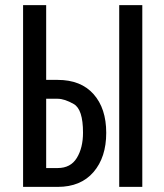

<svg xmlns="http://www.w3.org/2000/svg" viewBox="-20 -731 640 751"><path d="M160.6 -344.7V-73.7H205.6Q256.3 -73.7 280.5 -113.3Q304.7 -152.8 304.7 -212.4Q304.7 -303.2 268.6 -324Q232.4 -344.7 205.6 -344.7ZM536.6 0H446.3V-710.9H536.6ZM160.6 -418.5H205.6Q296.4 -418.5 345.9 -362.8Q395.5 -307.1 395.5 -211.4Q395.5 -115.7 345.7 -57.9Q295.9 0 205.6 0H70.3V-710.9H160.6Z"/></svg>

Font: RobotoMono-Regular
Style: Regular
Weight: 400
Designer: Google
Version: Version 2.000985; 2015; ttfautohint (v1.3)